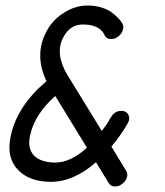

<svg xmlns="http://www.w3.org/2000/svg" viewBox="-20 -664 600 698"><path d="M298 -644Q325 -644 348 -637Q371 -630 384.5 -620Q398 -610 408 -600Q418 -590 422 -583L426 -576Q430 -568 427 -557Q424 -543 411.5 -532.5Q399 -522 384 -522Q365 -522 359 -539Q358 -540 357 -542.5Q356 -545 350.5 -551Q345 -557 337.5 -562Q330 -567 315.5 -571Q301 -575 282 -575Q234 -575 210 -528Q179 -470 224 -393Q227 -389 229 -385L350 -188Q359 -200 367.5 -212Q376 -224 379 -231L383 -237Q396 -261 422 -261Q436 -261 444 -251Q452 -241 449 -226Q447 -221 444 -215Q422 -176 385 -131Q388 -126 393.5 -117Q399 -108 411 -88.5Q423 -69 430.5 -56.5Q438 -44 438 -44Q445 -34 442 -21Q438 -7 425.5 3.5Q413 14 399 14Q382 14 375 1L329 -74Q247 -3 166 -3Q90 -3 49 -43Q0 -90 20 -174Q44 -280 149 -369Q104 -464 148 -548Q170 -591 212 -617.5Q254 -644 298 -644ZM181 -315Q107 -250 90 -174Q78 -124 105 -97Q131 -73 182 -73Q236 -73 296 -127Z"/></svg>

Font: Brass Mono
Style: Italic
Weight: 400
Italic angle: -13°
Monospace: yes
Version: Version 1.100; ttfautohint (v1.8.3) -l 8 -r 50 -G 200 -x 14 